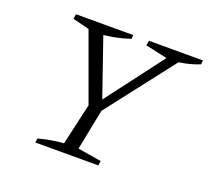

<svg xmlns="http://www.w3.org/2000/svg" viewBox="-114 -794 1013 934"><g transform="rotate(20 392.5 -327.0)"><path d="M349 -225 203 -626 206 -643H274L397 -287H374L644 -643H696L695 -629L382 -225ZM155 0 159 -22Q192 -31 224.5 -36.5Q257 -42 288 -44L342 -281H410L363 -44L485 -24L481 0ZM240 -600 124 -629 128 -654H424L423 -634Q378 -619 332.5 -611Q287 -603 240 -600ZM634 -600 501 -629 506 -654H785L783 -633Q748 -619 710.5 -611Q673 -603 634 -600Z"/></g></svg>

Font: Piazzolla 8pt ExtraLight
Style: Italic
Weight: 250
Italic angle: -11.3°
Designer: Juan Pablo del Peral
Foundry: Huerta Tipografica
Version: Version 2.001